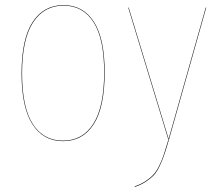

<svg xmlns="http://www.w3.org/2000/svg" viewBox="-20 -547 860 756"><path d="M230 -526.9Q307.1 -526.9 349.6 -461.2Q392.1 -395.5 392.1 -262.2Q392.1 -125 349.1 -58.1Q306.2 8.8 228 8.8Q150.4 8.8 107.7 -57.9Q64.9 -124.5 64.9 -257.8Q64.9 -394 108.6 -460.4Q152.3 -526.9 230 -526.9ZM390.1 -262.2Q390.1 -394.5 348.4 -459.7Q306.6 -524.9 230 -524.9Q153.3 -524.9 110.1 -458.7Q66.9 -392.6 66.9 -257.8Q66.9 -125 108.9 -59.1Q150.9 6.8 228 6.8Q305.2 6.8 347.7 -59.8Q390.1 -126.5 390.1 -262.2ZM484.9 -517.1H486.8L644 0H642.1ZM790 -517.1H792L646 0Q634.8 39.1 627.4 60.5Q620.1 82 609.1 105.7Q598.1 129.4 585.7 142.6Q573.2 155.8 554.9 168Q536.6 180.2 511.2 189L509.8 187Q535.2 178.2 553.2 166.3Q571.3 154.3 583.7 141.1Q596.2 127.9 607.2 105Q618.2 82 625.5 60.1Q632.8 38.1 644 0Z"/></svg>

Font: Fira Sans Compressed Two
Style: Regular
Weight: 100
Width: 1
Designer: Carrois Corporate & Edenspiekermann AG
Foundry: Carrois Corporate GbR & Edenspiekermann AG
Version: Version 4.203;PS 004.203;hotconv 1.0.88;makeotf.lib2.5.64775